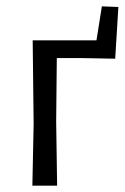

<svg xmlns="http://www.w3.org/2000/svg" viewBox="-20 -585 393 605"><path d="M353 -563 343 -400 238 -402H159L157 -201L160 0H82L86 -194L83 -458H284L301 -565Z"/></svg>

Font: Alegreya Sans
Style: Regular
Weight: 400
Designer: Juan Pablo del Peral
Foundry: Huerta Tipografica
Version: Version 2.008; ttfautohint (v1.6)